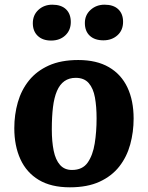

<svg xmlns="http://www.w3.org/2000/svg" viewBox="-20 -784 631 819"><path d="M278 15Q198 15 145.5 -16.5Q93 -48 67 -105Q41 -162 41 -237Q41 -295 56 -347.5Q71 -400 103.5 -440.5Q136 -481 188 -504.5Q240 -528 314 -528Q392 -528 444.5 -497.5Q497 -467 523.5 -411Q550 -355 550 -278Q550 -221 535.5 -168Q521 -115 489 -74Q457 -33 405 -9Q353 15 278 15ZM287 -59Q332 -59 354 -90.5Q376 -122 384 -172Q392 -222 392 -279Q392 -329 385 -368Q378 -407 358.5 -429.5Q339 -452 303 -452Q275 -452 255 -438Q235 -424 223 -396Q211 -368 206 -327Q201 -286 201 -232Q201 -180 209 -141Q217 -102 236 -80.5Q255 -59 287 -59ZM120 -685Q120 -720 144 -742Q168 -764 203 -764Q241 -764 261.5 -744.5Q282 -725 282 -690Q282 -655 258.5 -633Q235 -611 198 -611Q162 -611 141 -631Q120 -651 120 -685ZM342 -686Q342 -720 366.5 -742Q391 -764 426 -764Q464 -764 484.5 -744.5Q505 -725 505 -691Q505 -655 481 -633.5Q457 -612 421 -612Q384 -612 363 -631.5Q342 -651 342 -686Z"/></svg>

Font: Literata
Style: Bold Italic
Weight: 700
Italic angle: -2°
Designer: Latin by Veronika Burian and Jose Scaglione. Greek by Irene Vlachou. Cyrillic by Vera Evstafieva
Foundry: TypeTogether
Version: Version 3.103;gftools[0.9.29]